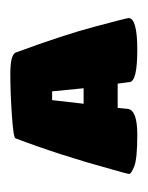

<svg xmlns="http://www.w3.org/2000/svg" viewBox="23 -773 286 372"><g transform="rotate(-90 166.0 -587.0)"><path d="M24 -514Q51 -613 84 -700Q85 -704 129 -707Q173 -710 209 -710Q245 -710 250 -700Q284 -608 300.5 -546Q317 -484 317 -481Q317 -464 255.5 -464Q194 -464 193 -479L190 -502H143L141 -482Q138 -464 91 -464Q44 -464 29.5 -470Q15 -476 15 -479.5Q15 -483 24 -514ZM181 -568 175 -629H158L151 -568Z"/></g></svg>

Font: Titan One
Style: Regular
Weight: 400
Designer: Rodrigo Fuenzalida
Foundry: Rodrigo Fuenzalida
Version: Version 1.001